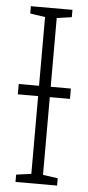

<svg xmlns="http://www.w3.org/2000/svg" viewBox="-52 -745 357 777"><g transform="rotate(5 126.0 -357.0)"><path d="M210.4 -713.9V-684.1L149.9 -675.3V-396H231.9V-354H149.9V-38.1L210.4 -29.8V0H41.5V-29.8L102.5 -38.1V-354H20V-396H102.5V-675.3L41.5 -684.1V-713.9Z"/></g></svg>

Font: Open Sans Condensed Light
Style: Regular
Weight: 300
Width: 3
Designer: Monotype Design Team
Foundry: Monotype Imaging Inc.
Version: Version 3.003; ttfautohint (v1.8.4)